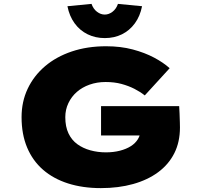

<svg xmlns="http://www.w3.org/2000/svg" viewBox="-20 -958 1035 988"><path d="M499 10Q406 10 330.5 -14Q255 -38 201.5 -84.5Q148 -131 119.5 -199Q91 -267 91 -355Q91 -435 122.5 -501.5Q154 -568 211.5 -617Q269 -666 349 -693Q429 -720 526 -720Q601 -720 663 -703.5Q725 -687 773 -661.5Q821 -636 853 -607L725 -467Q701 -486 671.5 -501Q642 -516 605.5 -526Q569 -536 523 -536Q479 -536 441 -522.5Q403 -509 375.5 -485Q348 -461 332 -427.5Q316 -394 316 -355Q316 -306 332.5 -271.5Q349 -237 378 -216Q407 -195 445 -184.5Q483 -174 525 -174Q564 -174 597 -182.5Q630 -191 653.5 -206Q677 -221 690 -242.5Q703 -264 703 -289L704 -314L732 -261H500V-412H902Q903 -398 904 -374Q905 -350 905.5 -328.5Q906 -307 906 -302Q906 -227 877 -169.5Q848 -112 794 -72Q740 -32 665 -11Q590 10 499 10ZM519 -762Q471 -762 431 -781.5Q391 -801 364 -838Q337 -875 327 -926L451 -938Q460 -912 479 -897.5Q498 -883 519 -883Q540 -883 559 -897.5Q578 -912 587 -938L711 -926Q701 -875 674 -838Q647 -801 607.5 -781.5Q568 -762 519 -762Z"/></svg>

Font: Lexend Mega Black
Style: Regular
Weight: 900
Version: Version 1.007